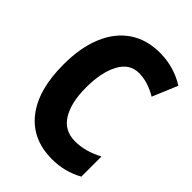

<svg xmlns="http://www.w3.org/2000/svg" viewBox="-215 -824 929 929"><g transform="rotate(45 250.0 -359.0)"><path d="M315 8Q179 8 104.5 -87Q30 -182 30 -355Q30 -471 64.5 -554Q99 -637 164 -681.5Q229 -726 320 -726Q416 -726 496 -676L442 -547Q378 -585 318 -585Q254 -585 220 -521.5Q186 -458 186 -354Q186 -251 222.5 -191.5Q259 -132 333 -132Q403 -132 475 -171V-33Q402 8 315 8Z"/></g></svg>

Font: Noto Sans Mono ExtraCondensed Black
Style: Regular
Weight: 900
Width: 2
Designer: Monotype Design Team
Foundry: Monotype Imaging Inc.
Version: Version 2.014